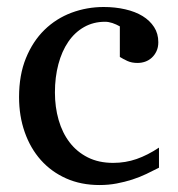

<svg xmlns="http://www.w3.org/2000/svg" viewBox="-20 -514 506 546"><path d="M432.1 -37.1Q415 -28.3 396.2 -19.3Q377.4 -10.3 356.2 -3.4Q335 3.4 311.8 7.8Q288.6 12.2 263.2 12.2Q210.4 12.2 168.2 -6.6Q126 -25.4 96.2 -58.8Q66.4 -92.3 50.3 -138.2Q34.2 -184.1 34.2 -237.8Q34.2 -300.8 53.7 -348.6Q73.2 -396.5 106.4 -429Q139.6 -461.4 183.3 -477.8Q227.1 -494.1 274.9 -494.1Q307.6 -494.1 336.2 -487.5Q364.7 -481 385.5 -468.3Q406.2 -455.6 418.2 -437Q430.2 -418.5 430.2 -394Q430.2 -379.4 425 -368.4Q419.9 -357.4 411.6 -349.9Q403.3 -342.3 392.8 -338.6Q382.3 -335 371.1 -335Q354.5 -335 342.3 -340.6Q330.1 -346.2 320.8 -352.1V-439Q310.5 -444.8 299.6 -448.5Q288.6 -452.1 278.8 -452.1Q245.6 -452.1 219 -437Q192.4 -421.9 174.1 -395Q155.8 -368.2 146 -331.3Q136.2 -294.4 136.2 -251Q136.2 -209.5 146.7 -172.9Q157.2 -136.2 178 -109.1Q198.7 -82 229.7 -66.4Q260.7 -50.8 301.8 -50.8Q336.9 -50.8 368.4 -61.8Q399.9 -72.8 432.1 -94.2Z"/></svg>

Font: BabelStone Ogham
Style: Italic
Weight: 400
Italic angle: -30°
Designer: Andrew West
Foundry: BabelStone
Version: Version 2.02 March 14, 2022